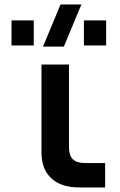

<svg xmlns="http://www.w3.org/2000/svg" viewBox="-20 -822 528 842"><path d="M441 0H327Q248.5 0 205.2 -40Q162 -80 162 -152.5V-539H282.5V-177Q282.5 -140.5 299.2 -123.8Q316 -107 352.5 -107H441ZM260 -617.5H168.5L245.5 -802.5H337ZM348 -622.5V-732.5H445.5V-622.5ZM30.5 -622.5V-732.5H128V-622.5Z"/></svg>

Font: Vela Sans Bd
Style: Bold
Weight: 700
Designer: Principal design: Mikhail Sharanda - project Manrope.
Design modification: Ravid Balaliev
Foundry: Mikhail Sharanda
Version: Version 1.001